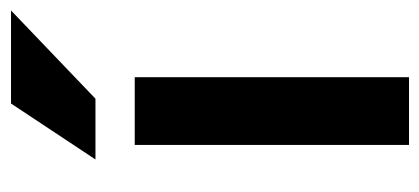

<svg xmlns="http://www.w3.org/2000/svg" viewBox="-232 -548 780 357"><g transform="rotate(-90 158.5 -370.0)"><path d="M67 0V-510H193V0ZM153 -583H40L144 -740H317Z"/></g></svg>

Font: Instrument Sans SemiBold
Style: Regular
Weight: 600
Designer: Rodrigo Fuenzalida
Foundry: fragTYPE
Version: Version 1.000;gftools[0.9.28]